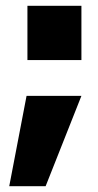

<svg xmlns="http://www.w3.org/2000/svg" viewBox="-20 -520 340 665"><path d="M72 -188H262L138 125H12ZM75 -500H262V-312H75Z"/></svg>

Font: CostaRica
Style: Normal
Weight: 900
Version: Version 1.3